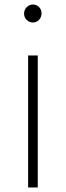

<svg xmlns="http://www.w3.org/2000/svg" viewBox="-20 -822 288 842"><path d="M85.6 -762.2Q85.6 -778.9 97.2 -790.6Q108.9 -802.2 124.4 -802.2Q140 -802.2 151.1 -791.1Q162.2 -780 162.2 -764.4Q162.2 -746.7 151.1 -735Q140 -723.3 124.4 -723.3Q108.9 -723.3 97.2 -734.4Q85.6 -745.6 85.6 -762.2ZM145.6 -578.9V0H103.3V-578.9Z"/></svg>

Font: Paperlogy 2 ExtraLight
Style: Regular
Weight: 250
Designer: redesigned by Lee Juim, glyphs from Gmarket Sans & Montserrat
Foundry: PT&
Version: Version 1.001